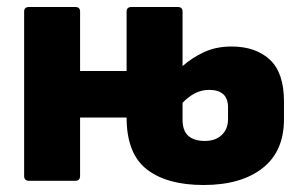

<svg xmlns="http://www.w3.org/2000/svg" viewBox="-20 -517 861 549"><path d="M63 0Q49 0 49 -14V-484Q49 -497 63 -497H195Q209 -497 209 -484V-314H342V-484Q342 -497 356 -497H488Q502 -497 502 -484V-328Q529 -352 563.5 -368Q598 -384 642 -384Q711 -384 751.5 -346.5Q792 -309 792 -227V-176Q792 -84 730.5 -36Q669 12 562 12Q457 12 399.5 -33Q342 -78 342 -181H209V-14Q209 0 195 0ZM502 -175Q502 -143 518.5 -128.5Q535 -114 566 -114Q596 -114 614 -131Q632 -148 632 -176V-210Q632 -260 578 -260Q556 -260 537 -250Q518 -240 502 -223Z"/></svg>

Font: Sofia Sans Black
Style: Regular
Weight: 900
Designer: Botio Nikoltchev, Ani Petrova
Foundry: lettersoup
Version: Version 4.100; ttfautohint (v1.8.3)